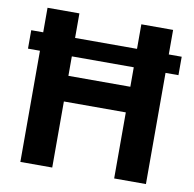

<svg xmlns="http://www.w3.org/2000/svg" viewBox="-79 -791 879 872"><g transform="rotate(10 360.0 -355.5)"><path d="M649.9 -597.7H709.5V-512.7H649.9V0H503.4V-304.7H217.8V0H70.8V-512.7H15.6V-597.7H70.8V-710.9H217.8V-597.7H503.4V-710.9H649.9ZM217.8 -422.9H503.4V-512.7H217.8Z"/></g></svg>

Font: Robotiche
Style: Bold
Weight: 700
Designer: Google
Version: Version 2.001150; 2014